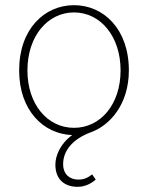

<svg xmlns="http://www.w3.org/2000/svg" viewBox="-20 -510 572 742"><path d="M280 212C310 212 334 198 350 184L336 164C318 178 304 184 282 184C252 184 224 166 224 124C224 78 254 29 334 0C404 -26 478 -106 478 -238C478 -398 380 -490 266 -490C152 -490 54 -398 54 -238C54 -83 148 8 259 12C213 45 194 92 194 126C194 186 232 212 280 212ZM266 -16C164 -16 86 -106 86 -238C86 -370 164 -462 266 -462C368 -462 446 -370 446 -238C446 -106 368 -16 266 -16Z"/></svg>

Font: Source Sans Pro ExtraLight
Style: Regular
Weight: 200
Designer: Paul D. Hunt
Foundry: Adobe Systems Incorporated
Version: Version 3.006;hotconv 1.0.111;makeotfexe 2.5.65597